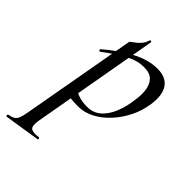

<svg xmlns="http://www.w3.org/2000/svg" viewBox="-286 -551 912 912"><g transform="rotate(45 170.5 -94.5)"><path d="M-60 275Q-64 276 -65 270Q-66 264 -62 263Q-41 259 -30.5 252.5Q-20 246 -14 230.5Q-8 215 -3 185L99 -386Q99 -389 107.5 -395Q116 -401 128 -410.5Q140 -420 149.5 -433Q159 -446 163 -461Q164 -465 169.5 -464Q175 -463 174 -459L61 178Q54 218 65 229.5Q76 241 115 236Q119 235 121 240.5Q123 246 118 247ZM145 1Q112 1 91.5 -2Q71 -5 57 -8L67 -63Q87 -49 112.5 -38.5Q138 -28 176 -28Q217 -28 245.5 -53Q274 -78 291.5 -121.5Q309 -165 315 -220Q320 -254 315.5 -284Q311 -314 292.5 -333.5Q274 -353 235 -353Q189 -353 142.5 -328Q96 -303 35 -257Q32 -255 28 -259.5Q24 -264 28 -267Q89 -320 155.5 -356.5Q222 -393 285 -393Q342 -393 367 -357Q392 -321 382 -253Q375 -202 352 -156Q329 -110 296 -74.5Q263 -39 224 -19Q185 1 145 1Z"/></g></svg>

Font: Cormorant Infant Light Medium
Style: Italic
Weight: 500
Italic angle: -10°
Version: Version 4.001